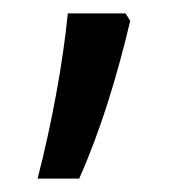

<svg xmlns="http://www.w3.org/2000/svg" viewBox="-20 -134 266 286"><path d="M174 -103 167 -114H81C74 -42 57 51 36 132H98C130 60 154 -19 174 -103Z"/></svg>

Font: Noto Sans Gujarati ExtraCondensed
Style: Regular
Weight: 400
Width: 2
Designer: Jelle Bosma - Monotype Design Team, Universal Thirst
Foundry: Monotype Imaging Inc.
Version: Version 2.106